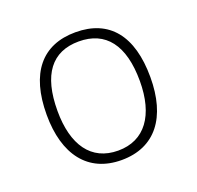

<svg xmlns="http://www.w3.org/2000/svg" viewBox="-91 -561 687 668"><g transform="rotate(-20 252.0 -226.5)"><path d="M252 10C377 10 444 -79 444 -227C444 -381 377 -463 252 -463C128 -463 60 -381 60 -227C60 -79 128 10 252 10ZM252 -25C152 -25 100 -101 100 -227C100 -361 152 -429 252 -429C351 -429 405 -361 405 -227C405 -101 351 -25 252 -25Z"/></g></svg>

Font: Noto Sans Thai SemCond ExtLt
Style: Regular
Weight: 200
Width: 4
Designer: Monotype Design Team
Foundry: Monotype Imaging Inc.
Version: Version 2.002